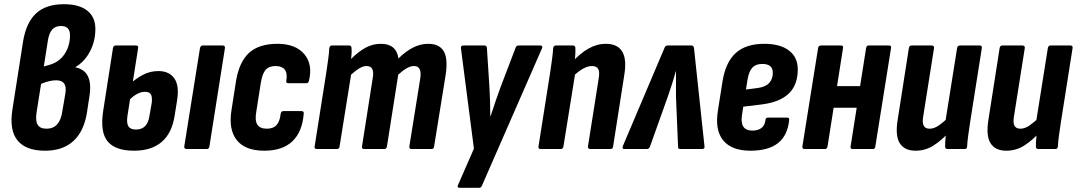

<svg xmlns="http://www.w3.org/2000/svg" viewBox="-20 -711 5137 916"><path d="M195 8Q104 8 64 -40.5Q24 -89 39 -187L90 -513Q105 -604 152.5 -647.5Q200 -691 285 -691Q357 -691 396 -660.5Q435 -630 435 -573Q435 -515 409.5 -466Q384 -417 340 -391L339 -390Q383 -381 399.5 -347Q416 -313 407 -254L395 -175Q381 -85 330.5 -38.5Q280 8 195 8ZM202 -97Q265 -97 277 -178L292 -266Q297 -297 286 -312.5Q275 -328 248 -328Q233 -328 215.5 -324Q198 -320 176 -311L155 -178Q148 -135 159.5 -116Q171 -97 202 -97ZM189 -394 214 -401Q262 -414 288 -453Q314 -492 314 -543Q314 -587 271 -587Q245 -587 230 -571Q215 -555 209 -521Z M620 8Q530 8 493.5 -36.5Q457 -81 472 -180L519 -482Q521 -494 533 -494H629Q641 -494 639 -482L588 -158Q583 -124 592.5 -108.5Q602 -93 629 -93Q656 -93 672 -109Q688 -125 693 -158L704 -221Q707 -248 700 -260.5Q693 -273 672 -273Q650 -273 629 -260Q608 -247 589 -226L601 -311Q627 -335 661 -353.5Q695 -372 736 -372Q786 -372 811 -338Q836 -304 825 -233L813 -158Q800 -75 751 -33.5Q702 8 620 8ZM871 0Q858 0 859 -12L934 -481Q937 -494 947 -494H1042Q1055 -494 1053 -481L979 -12Q977 0 966 0Z M1241 8Q1150 8 1110 -42Q1070 -92 1084 -183L1106 -324Q1121 -416 1168.5 -459Q1216 -502 1303 -502Q1390 -502 1431.5 -453Q1473 -404 1454 -326Q1451 -314 1442 -314H1356Q1343 -314 1346 -326Q1352 -362 1338.5 -379Q1325 -396 1295 -396Q1263 -396 1247 -377.5Q1231 -359 1224 -314L1203 -180Q1195 -137 1207.5 -117Q1220 -97 1253 -97Q1284 -97 1299.5 -114.5Q1315 -132 1319 -168Q1321 -181 1332 -181H1418Q1431 -181 1429 -168Q1422 -81 1374.5 -36.5Q1327 8 1241 8Z M1492 0Q1479 0 1481 -12L1537 -367Q1542 -402 1546 -430.5Q1550 -459 1551 -481Q1553 -494 1564 -494H1646Q1657 -494 1657 -481Q1658 -470 1657.5 -457Q1657 -444 1655 -430Q1689 -464 1723.5 -483Q1758 -502 1797 -502Q1871 -502 1881 -432Q1914 -465 1949.5 -483.5Q1985 -502 2023 -502Q2076 -502 2097 -466.5Q2118 -431 2106 -353L2051 -12Q2050 0 2039 0H1944Q1931 0 1933 -13L1985 -337Q1994 -396 1955 -396Q1939 -396 1920.5 -385.5Q1902 -375 1880 -355L1826 -12Q1824 0 1813 0H1718Q1705 0 1707 -12L1758 -337Q1769 -396 1729 -396Q1713 -396 1695 -385.5Q1677 -375 1655 -355L1600 -12Q1599 0 1587 0Z M2172 185Q2166 185 2164 181.5Q2162 178 2165 172L2241 -2L2179 -481Q2178 -488 2181.5 -491Q2185 -494 2191 -494H2291Q2303 -494 2303 -481L2315 -295Q2317 -262 2318 -227.5Q2319 -193 2319 -158H2321Q2332 -193 2344 -227.5Q2356 -262 2368 -295L2439 -481Q2443 -494 2453 -494H2558Q2563 -494 2566 -490.5Q2569 -487 2566 -481L2280 173Q2276 185 2266 185Z M2797 0Q2784 0 2785 -12L2836 -335Q2842 -368 2834 -382Q2826 -396 2804 -396Q2784 -396 2761 -383Q2738 -370 2711 -344L2709 -414Q2748 -457 2788 -479.5Q2828 -502 2870 -502Q2926 -502 2948.5 -465Q2971 -428 2958 -351L2905 -12Q2904 0 2892 0ZM2560 0Q2547 0 2549 -12L2605 -367Q2610 -401 2614 -430.5Q2618 -460 2619 -481Q2621 -494 2632 -494H2713Q2725 -494 2725 -481Q2726 -465 2724 -441Q2722 -417 2719 -398L2725 -366L2668 -12Q2666 0 2655 0Z M2957 0Q2948 0 2951 -13L3150 -482Q3154 -494 3165 -494H3279Q3289 -494 3291 -481L3341 -13Q3343 0 3329 0H3225Q3215 0 3215 -9L3205 -250Q3205 -279 3205 -308.5Q3205 -338 3205 -371H3204Q3195 -338 3185.5 -308.5Q3176 -279 3166 -250L3080 -9Q3075 0 3066 0Z M3560 8Q3471 8 3430.5 -41Q3390 -90 3405 -183L3427 -323Q3442 -415 3490.5 -458.5Q3539 -502 3626 -502Q3702 -502 3744 -470Q3786 -438 3786 -380Q3786 -306 3743.5 -265Q3701 -224 3616 -213L3526 -202L3520 -163Q3514 -125 3526.5 -106.5Q3539 -88 3570 -88Q3597 -88 3613 -100.5Q3629 -113 3632 -139Q3633 -150 3644 -150H3734Q3747 -150 3745 -139Q3738 -65 3692 -28.5Q3646 8 3560 8ZM3539 -284 3594 -291Q3632 -296 3649.5 -315Q3667 -334 3667 -363Q3667 -385 3654.5 -395.5Q3642 -406 3617 -406Q3586 -406 3569.5 -388.5Q3553 -371 3546 -330Z M4048 0Q4036 0 4038 -12L4112 -482Q4114 -494 4124 -494H4222Q4233 -494 4231 -482L4156 -12Q4155 0 4144 0ZM3819 0Q3807 0 3808 -12L3883 -482Q3885 -494 3897 -494H3993Q4004 -494 4002 -482L3928 -12Q3926 0 3915 0ZM3942 -197 3958 -300H4103L4087 -197Z M4348 8Q4295 8 4272.5 -28Q4250 -64 4263 -142L4316 -481Q4318 -494 4329 -494H4424Q4438 -494 4436 -481L4385 -159Q4379 -127 4386.5 -112Q4394 -97 4415 -97Q4436 -97 4458 -112Q4480 -127 4506 -152L4508 -81Q4473 -42 4434 -17Q4395 8 4348 8ZM4501 0Q4489 0 4489 -12Q4489 -30 4491 -52.5Q4493 -75 4495 -94L4490 -129L4546 -481Q4548 -494 4559 -494H4654Q4666 -494 4664 -481L4608 -126Q4603 -92 4599 -63.5Q4595 -35 4594 -12Q4593 0 4582 0Z M4781 8Q4728 8 4705.5 -28Q4683 -64 4696 -142L4749 -481Q4751 -494 4762 -494H4857Q4871 -494 4869 -481L4818 -159Q4812 -127 4819.5 -112Q4827 -97 4848 -97Q4869 -97 4891 -112Q4913 -127 4939 -152L4941 -81Q4906 -42 4867 -17Q4828 8 4781 8ZM4934 0Q4922 0 4922 -12Q4922 -30 4924 -52.5Q4926 -75 4928 -94L4923 -129L4979 -481Q4981 -494 4992 -494H5087Q5099 -494 5097 -481L5041 -126Q5036 -92 5032 -63.5Q5028 -35 5027 -12Q5026 0 5015 0Z"/></svg>

Font: Sofia Sans Condensed ExtraBold
Style: Italic
Weight: 800
Italic angle: -9°
Version: Version 4.100